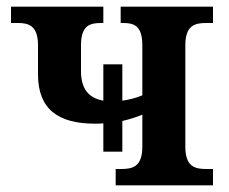

<svg xmlns="http://www.w3.org/2000/svg" viewBox="-20 -556 686 576"><path d="M290 -101H347V-193C368 -198 388 -204 407 -212V-116C407 -56 378 -49 344 -49H327V0H619V-49H598C565 -49 536 -56 536 -116V-420C536 -480 565 -487 598 -487H619V-536H342V-487H349C381 -487 407 -480 407 -420V-270C388 -262 368 -257 347 -254V-363H290V-254C246 -262 223 -289 223 -343V-420C223 -480 250 -487 283 -487H290V-536H13V-487H34C66 -487 94 -479 94 -420V-333C94 -227 156 -185 265 -185C273 -185 282 -185 290 -186Z"/></svg>

Font: Noto Serif SemiBold
Style: Regular
Weight: 600
Designer: Monotype Design Team
Foundry: Monotype Imaging Inc.
Version: Version 2.013